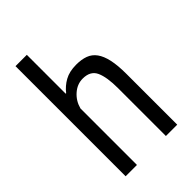

<svg xmlns="http://www.w3.org/2000/svg" viewBox="-211 -781 863 863"><g transform="rotate(-45 220.0 -350.0)"><path d="M315 0V-304Q315 -374 298.5 -410.5Q282 -447 233 -447Q198 -447 169.5 -422Q141 -397 131 -359V0H59V-700H131V-453H134Q154 -479 183.5 -495.5Q213 -512 257 -512Q290 -512 314.5 -503Q339 -494 355 -472Q371 -450 379 -413.5Q387 -377 387 -323V0Z"/></g></svg>

Font: PT Sans Narrow
Style: Regular
Weight: 400
Width: 3
Designer: A.Korolkova, O.Umpeleva, V.Yefimov
Foundry: ParaType Ltd
Version: Version 2.003W OFL